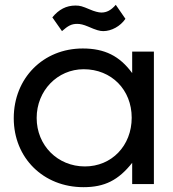

<svg xmlns="http://www.w3.org/2000/svg" viewBox="-20 -763 718 796"><path d="M237 -634C262 -656 276 -664 300 -664C313 -664 326 -661 345 -653C379 -638 394 -634 408 -634C442 -634 479 -654 500 -685L460 -743C440 -720 422 -711 400 -711C389 -711 370 -716 352 -724C321 -737 312 -740 293 -740C255 -740 224 -724 197 -691ZM37 -273C37 -108 160 13 326 13C414 13 471 -16 528 -88V0H618V-549H528V-460C476 -531 414 -562 323 -562C159 -562 37 -439 37 -273ZM132 -274C132 -387 218 -476 327 -476C442 -476 526 -391 526 -275C526 -159 443 -73 332 -73C219 -73 132 -160 132 -274Z"/></svg>

Font: Involve Medium
Style: Regular
Weight: 500
Designer: Stefan Peev
Foundry: Context Ltd.
Version: Version 1.001